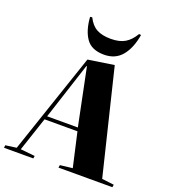

<svg xmlns="http://www.w3.org/2000/svg" viewBox="-172 -1113 1101 1239"><g transform="rotate(20 379.0 -494.0)"><path d="M489 -746 664 -28 747 -18 744 0H374L377 -18L462 -28L409 -262H183L105 -28L204 -18L201 0H0L2 -18L77 -28L311 -719ZM192 -286H403L323 -677H319ZM247 -986Q272 -936 309.5 -916Q347 -896 406 -896Q466 -896 503.5 -918.5Q541 -941 568 -988L582 -986Q567 -894 522.5 -839.5Q478 -785 400 -785Q314 -785 276.5 -839Q239 -893 233 -984Z"/></g></svg>

Font: Literata 72pt ExtraBold
Style: Italic
Weight: 800
Italic angle: -2°
Designer: Latin by Veronika Burian and Jose Scaglione. Greek by Irene Vlachou. Cyrillic by Vera Evstafieva
Foundry: TypeTogether
Version: Version 3.002